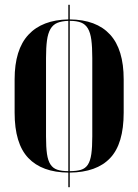

<svg xmlns="http://www.w3.org/2000/svg" viewBox="-20 -750 575 801"><path d="M265 -30Q155 -31 98 -91Q41 -151 41 -280V-419Q41 -543 98.5 -605Q156 -667 265 -669V-730H271V-669Q382 -668 439 -606Q496 -544 496 -419V-280Q496 -150 439.5 -90.5Q383 -31 271 -30V31H265ZM271 -36Q299 -36 317.5 -41.5Q336 -47 346.5 -63Q357 -79 361 -107.5Q365 -136 365 -181V-508Q365 -554 361 -584Q357 -614 346.5 -631.5Q336 -649 318 -656Q300 -663 271 -663ZM172 -181Q172 -136 176 -108Q180 -80 190.5 -64Q201 -48 219 -42Q237 -36 265 -36V-663Q237 -662 219 -654.5Q201 -647 190.5 -629Q180 -611 176 -581.5Q172 -552 172 -508Z"/></svg>

Font: Moniqa Black Display
Style: Regular
Weight: 900
Designer: Rajesh Rajput
Foundry: Rajesh Rajput
Version: Version 1.000